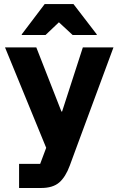

<svg xmlns="http://www.w3.org/2000/svg" viewBox="-20 -736 590 956"><path d="M75 200V80H180L210 0L5 -500H160.8L285.8 -180.8H289.2L392.5 -500H545L360 0L327.5 88.3Q306.7 145 275 172.5Q243.3 200 185 200ZM88.3 -561.7V-565L202.5 -715.8H345.8L461.7 -565V-561.7H341.7L273.3 -625L206.7 -561.7Z"/></svg>

Font: Funnel Sans ExtraBold
Style: Regular
Weight: 800
Version: Version 1.000; Beta; Release 5; Build 24; ttfautohint (v1.8.